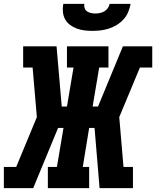

<svg xmlns="http://www.w3.org/2000/svg" viewBox="-25 -975 809 995"><path d="M-5 0V-110H59L166 -368L144 -625H95V-735H268L295 -423H322L356 -625H322V-735H537V-625H489L455 -423H483L612 -735H764V-625H700L593 -368L615 -110H664V0H491L465 -312H437L404 -110H437V0H223V-110H270L304 -312H276L147 0ZM454 -815Q433 -815 412.5 -817.5Q392 -820 373 -827Q354 -834 338 -846Q322 -858 312.5 -875Q303 -892 301 -913Q299 -934 303 -955H412Q410 -944 413.5 -933Q417 -922 426 -916Q435 -910 446.5 -907.5Q458 -905 469 -905Q481 -905 493 -907.5Q505 -910 515.5 -916Q526 -922 533.5 -932.5Q541 -943 543 -955H652Q648 -934 639.5 -913Q631 -892 615.5 -875Q600 -858 580.5 -846Q561 -834 539.5 -827Q518 -820 496.5 -817.5Q475 -815 454 -815Z"/></svg>

Font: Iosevka Etoile XBdObl
Style: Regular
Weight: 800
Italic angle: -9°
Designer: Belleve Invis
Foundry: Belleve Invis
Version: Version 15.5.2; ttfautohint (v1.8.4)